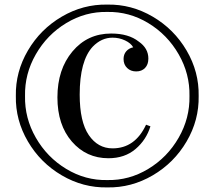

<svg xmlns="http://www.w3.org/2000/svg" viewBox="-20 -802 934 836"><path d="M845 -384Q847 -279 792.5 -186Q738 -93 645 -38.5Q552 16 447 14Q342 16 249 -38.5Q156 -93 101.5 -186Q47 -279 49 -384Q47 -489 101.5 -582Q156 -675 249 -729.5Q342 -784 447 -782Q552 -784 645 -729.5Q738 -675 792.5 -582Q847 -489 845 -384ZM89 -384Q87 -288 136 -202.5Q185 -117 268.5 -66.5Q352 -16 447 -18Q542 -16 625.5 -66.5Q709 -117 758 -202.5Q807 -288 805 -384Q807 -480 758 -565.5Q709 -651 625.5 -701.5Q542 -752 447 -750Q352 -752 268.5 -701.5Q185 -651 136 -565.5Q87 -480 89 -384ZM452 -113Q356 -113 293 -185.5Q230 -258 230 -378Q230 -500 295.5 -578Q361 -656 464 -656Q540 -656 584 -621Q626 -592 626 -547Q626 -521 611.5 -506Q597 -491 573 -491Q549 -491 533.5 -506Q518 -521 518 -545Q518 -565 529.5 -578.5Q541 -592 560 -596Q550 -614 524.5 -626Q499 -638 470 -638Q422 -638 384 -599Q327 -538 327 -390Q327 -272 366.5 -214Q406 -156 470 -156Q568 -156 616 -259L635 -252Q617 -193 570 -153Q523 -113 452 -113Z"/></svg>

Font: Playfair Display
Style: Regular
Weight: 400
Designer: Claus Eggers S?rensen
Foundry: Claus Eggers S?rensen
Version: Version 1.003